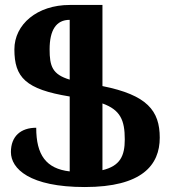

<svg xmlns="http://www.w3.org/2000/svg" viewBox="-20 -744 689 774"><path d="M322 10C553 10 624 -79 624 -189C624 -298 573 -361 393 -397V-724H261C130 -724 38 -646 38 -545C38 -432 83 -384 261 -355V-53C166 -64 126 -119 126 -229C64 -229 24 -195 24 -131C24 -64 99 10 322 10ZM483 -182C483 -115 464 -75 393 -58V-327C465 -301 483 -260 483 -182ZM180 -545C180 -622 206 -664 261 -664V-423C191 -444 180 -477 180 -545Z"/></svg>

Font: Noto Serif Armenian ExtraCondensed ExtraBold
Style: Regular
Weight: 800
Width: 2
Designer: Monotype Design Team
Foundry: Monotype Imaging Inc.
Version: Version 2.008